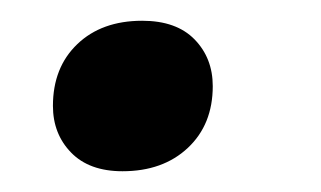

<svg xmlns="http://www.w3.org/2000/svg" viewBox="-20 -157 309 185"><path d="M98 8Q66 8 48.5 -10Q31 -28 31 -55Q31 -92 54.5 -114.5Q78 -137 117 -137Q150 -137 167.5 -119Q185 -101 185 -74Q185 -37 161 -14.5Q137 8 98 8Z"/></svg>

Font: Celebes
Style: Bold Italic
Weight: 700
Italic angle: -10°
Designer: Anugrah Pasau
Foundry: Lafontype
Version: Version 1.000; ttfautohint (v1.8.4)